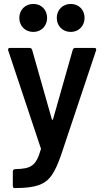

<svg xmlns="http://www.w3.org/2000/svg" viewBox="-20 -755 529 974"><path d="M59 199C110 199 149 194 177 184C232 164 258 123 291 28L467 -498C468 -500 468 -502 468 -504C468 -508 466 -512 458 -512H363C356 -512 351 -509 349 -502L249 -150C248 -146 244 -146 243 -150L143 -502C141 -509 136 -512 129 -512H31C24 -512 21 -509 21 -503C21 -501 21 -499 22 -498L187 -3C188 -2 188 0 188 1C188 2 188 2 187 3C163 87 138 101 58 103H57C50 103 45 108 45 115V187C45 194 48 199 52 199ZM339 -593C379 -593 409 -623 409 -664C409 -705 380 -735 339 -735C298 -735 268 -705 268 -664C268 -623 298 -593 339 -593ZM149 -593C189 -593 219 -623 219 -664C219 -705 190 -735 149 -735C108 -735 78 -705 78 -664C78 -623 108 -593 149 -593Z"/></svg>

Font: Barlow SemiBold Numbers
Style: Regular
Weight: 600
Designer: Jeremy Tribby
Foundry: Tribby Type
Version: Version 1.408